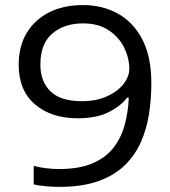

<svg xmlns="http://www.w3.org/2000/svg" viewBox="-20 -727 672 757"><path d="M576.7 -399.4Q576.7 -339.4 567.9 -280.3Q559.1 -221.2 536.4 -168.9Q513.7 -116.7 472.9 -76.4Q432.1 -36.1 368.4 -13.2Q304.7 9.8 213.4 9.8Q190.9 9.8 161.1 7.3Q131.3 4.9 112.8 0V-73.2Q132.8 -67.4 159.9 -64Q187 -60.5 211.9 -60.5Q292 -60.5 344.2 -82.8Q396.5 -105 427 -144Q457.5 -183.1 471.4 -233.9Q485.4 -284.7 487.8 -341.8H481Q455.1 -308.1 407.7 -284.4Q360.4 -260.7 286.1 -260.7Q181.6 -260.7 117.7 -315.7Q53.7 -370.6 53.7 -471.7Q53.7 -544.4 85.4 -597.2Q117.2 -649.9 174.1 -678.5Q231 -707 307.6 -707Q383.3 -707 444.3 -673.6Q505.4 -640.1 541 -571.8Q576.7 -503.4 576.7 -399.4ZM307.1 -634.8Q233.4 -634.8 186.3 -594.7Q139.2 -554.7 139.2 -472.7Q139.2 -405.3 179.2 -366.7Q219.2 -328.1 302.2 -328.1Q359.9 -328.1 401.9 -347.2Q443.8 -366.2 466.8 -395.5Q489.7 -424.8 489.7 -456.1Q489.7 -498 469.5 -539.3Q449.2 -580.6 408.7 -607.7Q368.2 -634.8 307.1 -634.8Z"/></svg>

Font: Lunasima
Style: Regular
Weight: 400
Designer: The DocRepair Project, Monotype Design Team
Foundry: Google
Version: Version 2.009